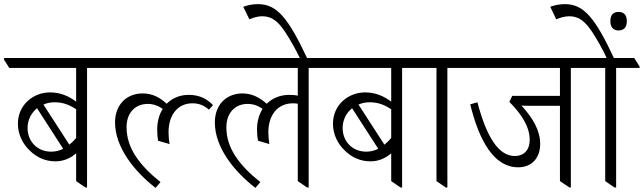

<svg xmlns="http://www.w3.org/2000/svg" viewBox="-51 -905 3128 933"><path d="M219 -121C260 -121 294 -138 319 -160V-25L364 6H372V-575H486V-582L461 -623H-31V-614L-6 -575H319V-411C285 -437 243 -456 192 -456C109 -456 36 -394 36 -304C36 -252 59 -206 94 -173C127 -141 167 -121 219 -121ZM214 -408C252 -408 283 -398 319 -374V-235C309 -222 297 -211 286 -202L160 -397C176 -404 194 -408 214 -408ZM83 -283C83 -321 100 -356 129 -379L256 -182C238 -173 219 -168 198 -168C129 -168 83 -219 83 -283Z M449 -575H947V-582L922 -623H424V-614ZM705 8 729 -20C624 -104 564 -188 564 -287C564 -358 607 -400 667 -400C694 -400 716 -392 740 -376C723 -350 713 -316 713 -276C713 -256 714 -242 717 -221L773 -205C770 -222 768 -241 768 -262C768 -346 812 -403 884 -403C917 -403 942 -392 964 -372L984 -394C955 -425 918 -444 866 -444C824 -444 787 -429 759 -401C724 -433 688 -451 642 -451C566 -451 508 -398 508 -310C508 -189 602 -72 705 8Z M1190 8 1214 -20C1109 -104 1049 -187 1049 -286C1049 -357 1092 -400 1152 -400C1179 -400 1202 -392 1225 -376C1208 -349 1198 -316 1198 -276C1198 -257 1199 -242 1203 -221L1258 -205C1255 -223 1253 -241 1253 -262C1253 -346 1298 -403 1373 -403C1381 -403 1389 -402 1396 -401V-25L1441 6H1449V-575H1562V-582L1537 -623H909V-614L934 -575H1396V-440C1384 -443 1370 -444 1354 -444C1311 -444 1273 -428 1245 -401C1209 -432 1173 -451 1127 -451C1051 -451 993 -398 993 -310C993 -188 1087 -72 1190 8Z M1409 -617H1444C1349 -819 1295 -885 1202 -885C1175 -885 1150 -879 1131 -872L1161 -811C1180 -820 1204 -826 1223 -826C1271 -826 1301 -801 1337 -746C1359 -712 1383 -671 1409 -617Z M1750 -121C1791 -121 1825 -138 1850 -160V-25L1895 6H1903V-575H2017V-582L1992 -623H1500V-614L1525 -575H1850V-411C1816 -437 1774 -456 1723 -456C1640 -456 1567 -394 1567 -304C1567 -252 1590 -206 1625 -173C1658 -141 1698 -121 1750 -121ZM1745 -408C1783 -408 1814 -398 1850 -374V-235C1840 -222 1828 -211 1817 -202L1691 -397C1707 -404 1725 -408 1745 -408ZM1614 -283C1614 -321 1631 -356 1660 -379L1787 -182C1769 -173 1750 -168 1729 -168C1660 -168 1614 -219 1614 -283Z M2115 6H2123V-575H2237V-582L2211 -623H1955V-615L1980 -575H2070V-25Z M2467 -92C2533 -92 2574 -137 2574 -206C2574 -270 2539 -331 2483 -392C2493 -391 2506 -391 2520 -391H2670V-25L2716 6H2723V-575H2837V-582L2812 -623H2174V-615L2199 -575H2670V-439H2438L2424 -410C2485 -349 2523 -288 2523 -225C2523 -177 2496 -147 2450 -147C2370 -147 2312 -244 2269 -408L2234 -398C2278 -219 2350 -92 2467 -92Z M2935 6H2943V-575H3057V-582L3031 -623H2775V-615L2800 -575H2890V-25Z M2900 -617H2935C2841 -819 2786 -885 2694 -885C2666 -885 2642 -879 2623 -872L2652 -811C2672 -820 2696 -826 2715 -826C2763 -826 2793 -801 2829 -746C2851 -712 2875 -671 2900 -617ZM2955 -757C2981 -757 2995 -773 2995 -802C2995 -832 2981 -847 2955 -847C2928 -847 2915 -832 2915 -802C2915 -773 2929 -757 2955 -757Z"/></svg>

Font: Noto Serif Devanagari SemiCondensed Light
Style: Regular
Weight: 300
Width: 4
Designer: Universal Thirst, Indian Type Foundry and the Monotype Design Team
Foundry: Monotype Imaging Inc.
Version: Version 2.004